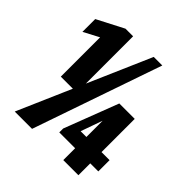

<svg xmlns="http://www.w3.org/2000/svg" viewBox="-213 -991 1157 1157"><g transform="rotate(45 365.5 -412.5)"><path d="M34.3 -628 133 -680V-345H269.3V-825H204.3L34.3 -737ZM518 -825H444.9L85.5 0H233ZM628 -197V-480H496.6L364.1 -134V-101H499.2V0H628V-101H696.7V-197ZM499.2 -334V-197H450L498.7 -334Z"/></g></svg>

Font: Blink
Style: Wide
Weight: 400
Designer: Mew Too
Foundry: Cannot Into Space Fonts
Version: Version 001.000